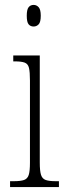

<svg xmlns="http://www.w3.org/2000/svg" viewBox="-20 -762 268 782"><path d="M117 -654Q104 -654 96.5 -663Q89 -672 89 -698Q89 -723 96.5 -732.5Q104 -742 117 -742Q129 -742 137.5 -732.5Q146 -723 146 -698Q146 -672 137.5 -663Q129 -654 117 -654ZM21 0V-24H36Q64 -24 78 -29Q92 -34 97 -49.5Q102 -65 102 -99V-434Q102 -469 98 -485.5Q94 -502 80.5 -507Q67 -512 41 -512H34V-536H142V-100Q142 -66 147 -50Q152 -34 166 -29Q180 -24 207 -24H220V0Z"/></svg>

Font: Noto Serif Hebrew ExtraCondensed ExtraLight
Style: Regular
Weight: 200
Width: 2
Designer: Monotype Design Team
Foundry: Monotype Imaging Inc.
Version: Version 2.004; ttfautohint (v1.8.4.7-5d5b)